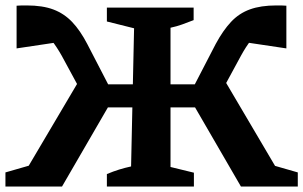

<svg xmlns="http://www.w3.org/2000/svg" viewBox="-24 -686 1115 706"><path d="M369 0V-46Q393 -56 414 -62.5Q435 -69 458 -74L469 -582L369 -607V-658H688V-612Q665 -603 645.5 -596Q626 -589 603 -584V-72L689 -51V0ZM544 -291V-376H758V-291ZM862 0 673 -326 787 -416 1021 -19 932 -92 1071 -52V0ZM766 -304 667 -327 769 -524Q796 -574 825.5 -605.5Q855 -637 895 -651.5Q935 -666 992 -666Q1001 -666 1010 -666Q1019 -666 1029 -665V-508L875 -531L933 -573Q916 -560 898 -537Q880 -514 862 -481ZM523 -291H308V-376H523ZM204 0H-4V-52L135 -92L47 -18L281 -414L393 -326ZM299 -304 203 -481Q185 -513 167 -536Q149 -559 132 -572L191 -531L37 -508V-665Q47 -666 56.5 -666Q66 -666 74 -666Q133 -666 172.5 -651Q212 -636 241.5 -605Q271 -574 297 -524L399 -327Z"/></svg>

Font: Piazzolla 24pt
Style: Bold
Weight: 700
Designer: Juan Pablo del Peral
Foundry: Huerta Tipografica
Version: Version 2.005